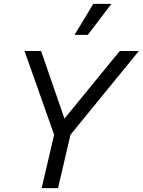

<svg xmlns="http://www.w3.org/2000/svg" viewBox="-20 -966 733 986"><path d="M459 -946H552L431 -787H363ZM311 -357 595 -704H693L342 -274L278 0H194L258 -274L106 -704H191Z"/></svg>

Font: CBA Beacon Sans
Style: Italic
Weight: 400
Italic angle: -13°
Designer: Wei Huang
Foundry: Wei Huang
Version: Version 1.002